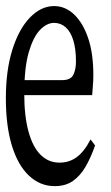

<svg xmlns="http://www.w3.org/2000/svg" viewBox="-23 -618 371 642"><path d="M160.2 4.4Q110.8 4.4 73.7 -30.8Q36.6 -65.9 16.6 -131.6Q-3.4 -197.3 -3.4 -290Q-3.4 -382.3 18.3 -451.7Q40 -521 77.1 -559.3Q114.3 -597.7 157.7 -597.7Q195.3 -597.7 224.9 -569.6Q254.4 -541.5 271.7 -490.7Q289.1 -439.9 289.1 -366.7Q289.1 -346.7 287.4 -329.1Q285.6 -311.5 285.2 -299.8H23.4V-350.1H185.1Q213.4 -350.1 222.2 -367.9Q231 -385.7 231 -412.6Q231 -454.1 222.2 -482.9Q213.4 -511.7 196.8 -526.6Q180.2 -541.5 157.7 -541.5Q133.8 -541.5 111.1 -518.3Q88.4 -495.1 73.2 -443.4Q58.1 -391.6 58.1 -304.2Q58.1 -230 72.3 -178.2Q86.4 -126.5 112.8 -100.3Q139.2 -74.2 175.8 -74.2Q209 -74.2 234.1 -93Q259.3 -111.8 279.8 -151.9L294.9 -131.8Q280.8 -90.8 262.9 -60.3Q245.1 -29.8 220.5 -12.7Q195.8 4.4 160.2 4.4Z"/></svg>

Font: Scarab Serif
Style: Condensed
Weight: 400
Designer: John Roberts
Foundry: Scarab
Version: 1.0